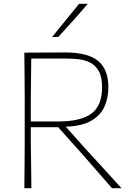

<svg xmlns="http://www.w3.org/2000/svg" viewBox="-20 -990 697 1010"><path d="M108 0Q109 -61 109.2 -117Q109.5 -173 110 -238V-475Q109.5 -540.5 109.2 -596.5Q109 -652.5 108 -713Q148.5 -713 201 -713.5Q253.5 -714 326 -714Q441.5 -714 495.8 -669.8Q550 -625.5 550 -530Q550 -476 530 -430.2Q510 -384.5 461 -355.5Q412 -326.5 326 -323.5L434.5 -202Q463.5 -170.5 496.5 -134.5Q529.5 -98.5 561.2 -63.5Q593 -28.5 619 0H569Q528.5 -46.5 489.8 -91Q451 -135.5 412 -180L286 -321H142V-238Q143 -173 143.8 -117Q144.5 -61 145 0ZM324 -682H144.5Q144 -630 143.2 -579.8Q142.5 -529.5 142 -472V-351H285Q406 -351 461.5 -393Q517 -435 517 -530Q517 -586.5 498.5 -617.8Q480 -649 450.8 -662.5Q421.5 -676 388 -679Q354.5 -682 324 -682ZM254 -795Q290 -839.5 325.2 -883Q360.5 -926.5 396 -970H442Q404.5 -926 365.8 -882.8Q327 -839.5 287 -796Z"/></svg>

Font: Commissioner Loud Thin
Style: Regular
Weight: 100
Designer: Kostas Bartsokas
Foundry: Kostas Bartsokas
Version: Version 1.000; ttfautohint (v1.8.3)